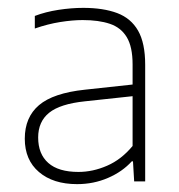

<svg xmlns="http://www.w3.org/2000/svg" viewBox="-20 -766 454 488"><path d="M176 -298Q115 -298 79 -328.8Q43 -359.5 43 -413.5Q43 -468 79.2 -498.8Q115.5 -529.5 195.5 -538L334 -553L335.5 -523.5L196 -508.5Q133 -502 105 -479.5Q77 -457 77 -416.5Q77 -374.5 102.8 -351.8Q128.5 -329 179.5 -329Q216 -329 252.2 -344.8Q288.5 -360.5 317 -395V-602.5Q317 -647 302.2 -671.5Q287.5 -696 259.2 -705.5Q231 -715 190 -715Q164.5 -715 133 -710Q101.5 -705 68.5 -693.5V-725.5Q96 -736 128.8 -741Q161.5 -746 191.5 -746Q242.5 -746 277.8 -732.8Q313 -719.5 331 -688Q349 -656.5 349 -601.5V-305H321L318 -356H315Q291 -329.5 254.5 -313.8Q218 -298 176 -298Z"/></svg>

Font: Encode Sans SC Thin
Style: Regular
Weight: 250
Designer: Multiple Designers
Foundry: Impallari Type
Version: Version 3.002